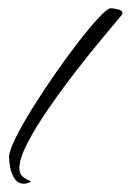

<svg xmlns="http://www.w3.org/2000/svg" viewBox="-20 -433 317 466"><path d="M39 13Q24 13 16 1.5Q8 -10 5 -25Q2 -40 2 -52Q2 -66 17.5 -97.5Q33 -129 58.5 -170Q84 -211 113.5 -253.5Q143 -296 171 -332Q199 -368 220 -390.5Q241 -413 249 -413Q254 -413 265.5 -410.5Q277 -408 277 -401Q277 -398 275 -396Q259 -377 229 -341Q199 -305 164.5 -260.5Q130 -216 98.5 -170.5Q67 -125 47 -86.5Q27 -48 27 -25Q27 -12 34.5 -5Q42 2 53 6L55 7Q55 9 48 11Q41 13 39 13Z"/></svg>

Font: The Nautigal
Style: Bold
Weight: 700
Designer: Robert E. Leuschke
Foundry: Robert E. Leuschke
Version: Version 1.100; ttfautohint (v1.8.3)